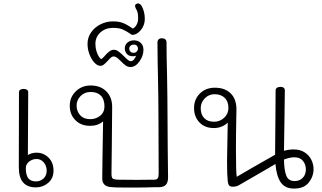

<svg xmlns="http://www.w3.org/2000/svg" viewBox="-20 -1095 1884 1123"><path d="M293 -97Q293 -52 262 -25.5Q231 1 190 1Q141 1 115.5 -27.5Q90 -56 90 -118L91 -556Q91 -565 98.5 -570Q106 -575 119 -575Q130 -575 137.5 -570Q145 -565 145 -556L143 -188Q165 -202 194 -202Q234 -202 263.5 -173.5Q293 -145 293 -97ZM253 -97Q253 -125 236 -145Q219 -165 194 -165Q170 -165 150.5 -150Q131 -135 131 -112Q131 -72 145 -53Q159 -34 190 -34Q216 -34 234.5 -51Q253 -68 253 -97Z M961 -226Q963 -108 963 -58Q963 -29 951 -15Q939 -1 911 0H882Q824 2 767 2H717Q648 2 625 -1Q578 -7 578 -51Q578 -109 579.5 -174.5Q581 -240 581 -268Q583 -348 583 -385Q553 -359 506 -359Q454 -359 421 -392Q388 -425 388 -477Q388 -526 423 -560.5Q458 -595 510 -595Q568 -595 602 -560.5Q636 -526 636 -470Q636 -376 634 -244Q632 -132 632 -78Q632 -57 639 -51Q646 -45 666 -44L779 -43L885 -44Q898 -45 903 -53Q908 -61 908 -80L907 -381Q907 -453 906 -521Q905 -589 904 -644Q903 -685 902 -737.5Q901 -790 901 -847Q901 -858 907.5 -864.5Q914 -871 926 -871Q954 -871 954 -846Q954 -766 957 -659Q958 -601 959 -528.5Q960 -456 960 -382ZM591 -473Q591 -514 570 -535.5Q549 -557 510 -557Q474 -557 451 -533Q428 -509 428 -478Q428 -444 449 -421Q470 -398 508 -398Q541 -398 566 -418Q591 -438 591 -473Z M819 -804Q819 -768 795.5 -735.5Q772 -703 744 -703Q728 -703 715 -712Q702 -721 686 -738Q672 -752 663 -758.5Q654 -765 644 -765Q637 -765 629 -758.5Q621 -752 611 -740Q597 -725 587.5 -717.5Q578 -710 567 -710Q550 -710 532.5 -728.5Q515 -747 503.5 -776.5Q492 -806 492 -839Q492 -876 513 -906Q534 -936 568.5 -953Q603 -970 641 -970Q676 -970 700.5 -960Q725 -950 757 -928Q769 -933 778.5 -949.5Q788 -966 788 -987Q788 -1006 785.5 -1019Q783 -1032 775 -1044Q769 -1056 770 -1063Q770 -1067 776 -1071Q782 -1075 787 -1075Q799 -1075 808 -1061Q827 -1028 827 -984Q827 -948 804 -919.5Q781 -891 752 -891Q718 -914 697 -923Q676 -932 641 -932Q597 -932 567.5 -905.5Q538 -879 538 -838Q538 -815 544.5 -794.5Q551 -774 559.5 -762Q568 -750 573 -750Q575 -750 580.5 -755.5Q586 -761 589 -764Q622 -804 645 -804Q660 -804 674 -793.5Q688 -783 707 -764Q721 -750 729.5 -743.5Q738 -737 745 -737Q755 -737 763 -746.5Q771 -756 776 -769Q768 -766 757 -766Q734 -766 722 -779.5Q710 -793 710 -813Q710 -832 725 -845.5Q740 -859 763 -859Q788 -859 803.5 -844Q819 -829 819 -804ZM762 -786Q772 -786 779.5 -793.5Q787 -801 787 -811Q787 -820 781 -827Q775 -834 763 -834Q751 -834 743.5 -827.5Q736 -821 736 -811Q736 -800 743 -793Q750 -786 762 -786Z M1814 -106Q1814 -63 1786 -27.5Q1758 8 1700 8Q1647 8 1622 -28.5Q1597 -65 1591 -136L1549 -111Q1401 -25 1376 -11Q1362 -3 1342 -3Q1327 -3 1320.5 -10Q1314 -17 1312 -36Q1308 -72 1308 -149L1309 -214L1312 -378Q1299 -364 1277.5 -355Q1256 -346 1231 -346Q1178 -346 1146.5 -379Q1115 -412 1115 -463Q1115 -514 1149 -548Q1183 -582 1237 -582Q1295 -582 1329 -549Q1363 -516 1363 -454Q1363 -428 1362 -404Q1360 -306 1360 -217Q1360 -82 1365 -61L1454 -113L1589 -190Q1589 -278 1591 -414L1592 -567Q1592 -576 1600 -581.5Q1608 -587 1621 -587Q1646 -587 1646 -565Q1646 -531 1644 -415L1641 -213Q1669 -221 1698 -221Q1735 -221 1761.5 -204Q1788 -187 1801 -160.5Q1814 -134 1814 -106ZM1316 -464Q1316 -502 1294 -523Q1272 -544 1235 -544Q1201 -544 1177.5 -519.5Q1154 -495 1154 -462Q1154 -426 1174 -404.5Q1194 -383 1232 -383Q1266 -383 1291 -406Q1316 -429 1316 -464ZM1769 -104Q1769 -133 1752 -154Q1735 -175 1702 -175Q1676 -175 1641 -162Q1642 -99 1654.5 -67.5Q1667 -36 1703 -36Q1733 -36 1751 -55Q1769 -74 1769 -104Z"/></svg>

Font: Mali Light
Style: Regular
Weight: 300
Designer: Kitiyaporn Chalermlarp | Katatrad Aksorn Co.,Ltd.
Foundry: Cadson Demak Co.,Ltd.
Version: Version 1.000; ttfautohint (v1.6)